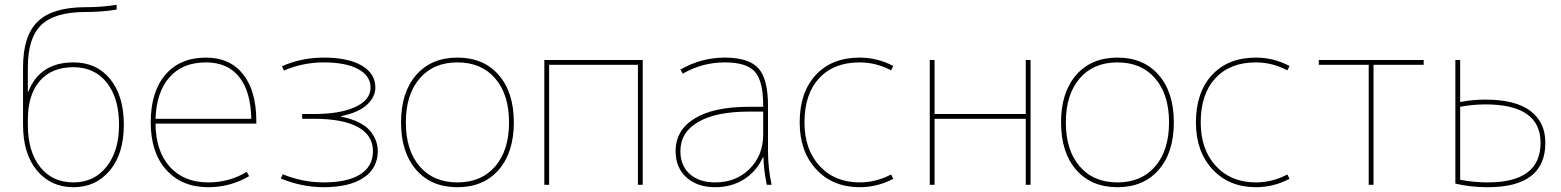

<svg xmlns="http://www.w3.org/2000/svg" viewBox="-20 -770 6505 800"><path d="M96 -490V-388H98Q146 -510 286 -510Q383 -510 439.5 -440Q496 -370 496 -250Q496 -130 438 -60Q380 10 286 10Q192 10 134 -59.5Q76 -129 76 -250V-490Q76 -622 138 -681Q200 -740 336 -740Q405 -740 466 -750V-730Q405 -720 336 -720Q208 -720 152 -666Q96 -612 96 -490ZM476 -250Q476 -361 425 -425.5Q374 -490 286 -490Q195 -490 145.5 -432.5Q96 -375 96 -270V-250Q96 -139 147 -74.5Q198 -10 286 -10Q372 -10 424 -75.5Q476 -141 476 -250Z M628 -275H1027Q1025 -389 976.5 -449.5Q928 -510 838 -510Q741 -510 686.5 -448.5Q632 -387 628 -275ZM628 -255Q629 -140 687.5 -75Q746 -10 848 -10Q936 -10 1008 -54L1018 -36Q940 10 848 10Q737 10 672.5 -62.5Q608 -135 608 -260Q608 -387 669 -458.5Q730 -530 838 -530Q938 -530 993 -460.5Q1048 -391 1048 -265V-255Z M1401 -284Q1447 -275 1479 -258Q1511 -241 1526.5 -219.5Q1542 -198 1548 -179Q1554 -160 1554 -140Q1554 -69 1495 -29.5Q1436 10 1329 10Q1239 10 1150 -26L1158 -44Q1241 -10 1329 -10Q1428 -10 1481 -43.5Q1534 -77 1534 -140Q1534 -206 1471.5 -240.5Q1409 -275 1289 -275H1239V-295H1289Q1398 -295 1461 -324.5Q1524 -354 1524 -405Q1524 -454 1472.5 -482Q1421 -510 1329 -510Q1242 -510 1163 -476L1155 -494Q1236 -530 1329 -530Q1430 -530 1487 -497Q1544 -464 1544 -405Q1544 -366 1509 -333.5Q1474 -301 1401 -286Z M1714 -62.5Q1651 -135 1651 -260Q1651 -385 1714 -457.5Q1777 -530 1886 -530Q1995 -530 2058 -457.5Q2121 -385 2121 -260Q2121 -135 2058 -62.5Q1995 10 1886 10Q1777 10 1714 -62.5ZM1728.5 -77Q1786 -10 1886 -10Q1986 -10 2043.5 -77Q2101 -144 2101 -260Q2101 -376 2043.5 -443Q1986 -510 1886 -510Q1786 -510 1728.5 -443Q1671 -376 1671 -260Q1671 -144 1728.5 -77Z M2248 -520H2658V0H2638V-500H2268V0H2248Z M3161 -115H3159Q3133 -57 3081 -23.5Q3029 10 2960 10Q2885 10 2840 -31Q2795 -72 2795 -140Q2795 -228 2874.5 -276.5Q2954 -325 3100 -325H3160V-330Q3160 -432 3125.5 -471Q3091 -510 3000 -510Q2906 -510 2825 -463L2815 -480Q2901 -530 3000 -530Q3099 -530 3139.5 -486Q3180 -442 3180 -330V-140Q3180 -70 3195 0H3175Q3162 -62 3161 -115ZM2815 -140Q2815 -80 2854 -45Q2893 -10 2960 -10Q3047 -10 3103.5 -66.5Q3160 -123 3160 -210V-305H3100Q2964 -305 2889.5 -262Q2815 -219 2815 -140Z M3693 -43 3702 -25Q3636 10 3562 10Q3450 10 3381 -64.5Q3312 -139 3312 -260Q3312 -385 3379 -457.5Q3446 -530 3562 -530Q3636 -530 3702 -495L3693 -477Q3630 -510 3562 -510Q3454 -510 3393 -444Q3332 -378 3332 -260Q3332 -147 3395 -78.5Q3458 -10 3562 -10Q3630 -10 3693 -43Z M4274 -520V0H4254V-275H3874V0H3854V-520H3874V-295H4254V-520Z M4464 -62.5Q4401 -135 4401 -260Q4401 -385 4464 -457.5Q4527 -530 4636 -530Q4745 -530 4808 -457.5Q4871 -385 4871 -260Q4871 -135 4808 -62.5Q4745 10 4636 10Q4527 10 4464 -62.5ZM4478.5 -77Q4536 -10 4636 -10Q4736 -10 4793.5 -77Q4851 -144 4851 -260Q4851 -376 4793.5 -443Q4736 -510 4636 -510Q4536 -510 4478.5 -443Q4421 -376 4421 -260Q4421 -144 4478.5 -77Z M5344 -43 5353 -25Q5287 10 5213 10Q5101 10 5032 -64.5Q4963 -139 4963 -260Q4963 -385 5030 -457.5Q5097 -530 5213 -530Q5287 -530 5353 -495L5344 -477Q5281 -510 5213 -510Q5105 -510 5044 -444Q4983 -378 4983 -260Q4983 -147 5046 -78.5Q5109 -10 5213 -10Q5281 -10 5344 -43Z M5912 -500H5703V0H5683V-500H5475V-520H5912Z M6044 -520H6064V-345Q6116 -355 6169 -355Q6294 -355 6356.5 -308Q6419 -261 6419 -175Q6419 10 6179 10Q6107 10 6044 -5ZM6064 -325V-21Q6121 -10 6179 -10Q6399 -10 6399 -175Q6399 -335 6169 -335Q6116 -335 6064 -325Z"/></svg>

Font: Mplus 1p Thin
Style: Regular
Weight: 250
Version: Version 1.061